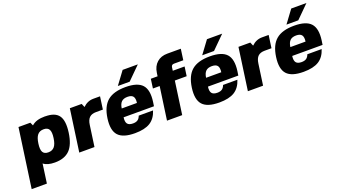

<svg xmlns="http://www.w3.org/2000/svg" viewBox="-70 -1319 3767 2138"><g transform="rotate(-20 1813.0 -249.5)"><path d="M440.4 -509.8 439.5 -508.8Q554.7 -508.8 598.4 -447.3Q642.1 -385.7 623 -249Q604 -112.3 542.7 -50.5Q481.4 11.2 366.2 11.2Q277.3 11.2 232.4 -25.9L200.7 201.2H20.5L119.1 -499H259.3L276.9 -460.9Q305.7 -486.8 344.5 -498.3Q383.3 -509.8 440.4 -509.8ZM264.2 -250Q254.4 -181.6 271.5 -150.9Q288.6 -120.1 335.9 -120.1Q383.3 -120.1 409.2 -151.1Q435.1 -182.1 444.3 -250Q454.1 -318.4 437 -349.1Q419.9 -379.9 372.6 -379.9Q325.2 -379.9 299.3 -348.9Q273.4 -317.9 264.2 -250Z M988.3 -359.9H987.3Q935.5 -359.9 908.2 -333.7Q880.9 -307.6 873 -250L837.9 0H657.7L728 -500H868.2L886.2 -457Q940.4 -509.8 1009.8 -509.8H1089.4L1068.4 -359.9Z M1255.9 -200.2Q1248.5 -147.9 1266.6 -124Q1284.7 -100.1 1332 -100.1Q1367.2 -100.1 1388.2 -114.3Q1409.2 -128.4 1420.4 -160.2H1590.3Q1562 -70.8 1497.1 -30.5Q1432.1 9.8 1316.4 9.8Q1174.8 9.8 1119.4 -51.8Q1064 -113.3 1083 -250Q1102.1 -386.7 1174.8 -448.2Q1247.6 -509.8 1389.6 -509.8Q1531.2 -509.8 1586.7 -448.2Q1642.1 -386.7 1623 -250L1615.7 -200.2ZM1270 -299.8H1450.2Q1457.5 -352.1 1439.5 -376Q1421.4 -399.9 1374 -399.9Q1326.7 -399.9 1302 -376Q1277.3 -352.1 1270 -299.8ZM1314.9 -549.8 1426.3 -700.2H1606.4L1455.1 -549.8Z M1987.3 -569.8Q1957.5 -569.8 1953.1 -540L1947.8 -500H2087.9L2072.3 -390.1H1932.1L1877.4 0H1697.3L1752.4 -390.1H1672.4L1687.5 -500H1767.6L1773.4 -540Q1784.2 -615.2 1832.3 -657.7Q1880.4 -700.2 1955.6 -700.2H2115.7L2097.7 -569.8Z M2255.4 -200.2Q2248 -147.9 2266.1 -124Q2284.2 -100.1 2331.5 -100.1Q2366.7 -100.1 2387.7 -114.3Q2408.7 -128.4 2419.9 -160.2H2589.8Q2561.5 -70.8 2496.6 -30.5Q2431.6 9.8 2315.9 9.8Q2174.3 9.8 2118.9 -51.8Q2063.5 -113.3 2082.5 -250Q2101.6 -386.7 2174.3 -448.2Q2247.1 -509.8 2389.2 -509.8Q2530.8 -509.8 2586.2 -448.2Q2641.6 -386.7 2622.6 -250L2615.2 -200.2ZM2269.5 -299.8H2449.7Q2457 -352.1 2439 -376Q2420.9 -399.9 2373.5 -399.9Q2326.2 -399.9 2301.5 -376Q2276.9 -352.1 2269.5 -299.8ZM2314.5 -549.8 2425.8 -700.2H2606L2454.6 -549.8Z M2986.3 -359.9H2985.4Q2933.6 -359.9 2906.2 -333.7Q2878.9 -307.6 2871.1 -250L2835.9 0H2655.8L2726.1 -500H2866.2L2884.3 -457Q2938.5 -509.8 3007.8 -509.8H3087.4L3066.4 -359.9Z M3253.9 -200.2Q3246.6 -147.9 3264.6 -124Q3282.7 -100.1 3330.1 -100.1Q3365.2 -100.1 3386.2 -114.3Q3407.2 -128.4 3418.5 -160.2H3588.4Q3560.1 -70.8 3495.1 -30.5Q3430.2 9.8 3314.5 9.8Q3172.9 9.8 3117.4 -51.8Q3062 -113.3 3081.1 -250Q3100.1 -386.7 3172.9 -448.2Q3245.6 -509.8 3387.7 -509.8Q3529.3 -509.8 3584.7 -448.2Q3640.1 -386.7 3621.1 -250L3613.8 -200.2ZM3268.1 -299.8H3448.2Q3455.6 -352.1 3437.5 -376Q3419.4 -399.9 3372.1 -399.9Q3324.7 -399.9 3300 -376Q3275.4 -352.1 3268.1 -299.8ZM3313 -549.8 3424.3 -700.2H3604.5L3453.1 -549.8Z"/></g></svg>

Font: Fivo Sans Heavy
Style: Regular
Weight: 900
Designer: Alexander Slobzheninov
Foundry: Alexander Slobzheninov
Version: 1.0